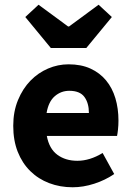

<svg xmlns="http://www.w3.org/2000/svg" viewBox="-20 -780 558 812"><path d="M287 12Q234 12 188 -5.5Q142 -23 108 -56.5Q74 -90 55 -138Q36 -186 36 -248Q36 -308 56 -356.5Q76 -405 108.5 -438.5Q141 -472 183 -490Q225 -508 270 -508Q323 -508 362.5 -490Q402 -472 428.5 -440Q455 -408 468 -364.5Q481 -321 481 -270Q481 -250 479 -232Q477 -214 475 -205H178Q188 -151 222.5 -125.5Q257 -100 307 -100Q360 -100 414 -133L463 -44Q425 -18 378.5 -3Q332 12 287 12ZM177 -302H356Q356 -344 337 -370Q318 -396 273 -396Q238 -396 211.5 -373Q185 -350 177 -302ZM195 -577 87 -708 143 -760 268 -668H272L397 -760L453 -708L345 -577Z"/></svg>

Font: TT Toshiba Sans
Style: Bold
Weight: 700
Designer: Paul D. Hunt
Foundry: Toshiba Corporation
Version: Version 2.020;PS 2.000;hotconv 1.0.86;makeotf.lib2.5.63406